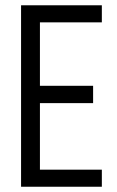

<svg xmlns="http://www.w3.org/2000/svg" viewBox="-20 -710 443 730"><path d="M131.8 -625V-383.8H334V-317.9H131.8V-64.9H367.2V0H60.1V-689.9H367.2V-625Z"/></svg>

Font: D-DIN Condensed
Style: Regular
Weight: 400
Width: 3
Designer: Charles Nix
Foundry: Datto Inc.
Version: Version 1.00